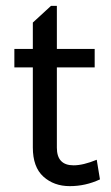

<svg xmlns="http://www.w3.org/2000/svg" viewBox="-20 -623 379 655"><path d="M174 -393V-119Q174 -59 231 -59Q264 -59 310 -78L321 -11Q272 12 218 12Q164 12 128 -20.5Q92 -53 92 -120V-393H29V-456H92V-546L154 -603H174V-456H303V-393Z"/></svg>

Font: Average Sans
Style: Regular
Weight: 400
Designer: Eduardo Rodriguez Tunni
Foundry: Eduardo Rodriguez Tunni
Version: Version 1.002